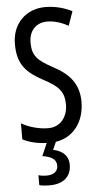

<svg xmlns="http://www.w3.org/2000/svg" viewBox="-63 -762 539 1040"><g transform="rotate(-5 206.5 -242.0)"><path d="M282 137C282 92 253 61 199 50L218 8C313 -6 375 -86 375 -196C375 -288 331 -347 238 -396C155 -441 128 -467 128 -540C128 -601 165 -645 227 -645C263 -645 302 -634 342 -612L369 -689C332 -708 281 -724 225 -724C118 -725 41 -647 43 -536C43 -423 95 -378 180 -332C262 -289 290 -257 290 -188C290 -123 251 -69 184 -69C139 -69 83 -82 38 -108V-21C75 -2 118 8 168 10L138 79C186 86 214 102 214 137C214 166 194 186 151 186C136 186 121 184 108 180V234C121 238 140 240 164 240C238 240 282 204 282 137Z"/></g></svg>

Font: Noto Sans UI Condensed
Style: Regular
Weight: 400
Width: 3
Designer: Monotype Design Team
Foundry: Monotype Imaging Inc.
Version: Version 1.901